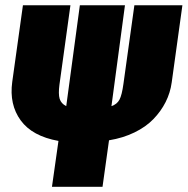

<svg xmlns="http://www.w3.org/2000/svg" viewBox="-20 -716 719 736"><path d="M495.1 -695.8H679.2L638.2 -399.9Q632.8 -360.4 615 -325Q597.2 -289.6 568.1 -259.5Q539.1 -229.5 495.4 -208.3Q451.7 -187 397.9 -178.2L373 0H179.2L204.1 -175.8Q103.5 -193.8 59.3 -254.6Q15.1 -315.4 26.9 -401.9L67.9 -695.8H250L208 -392.1Q203.1 -355.5 208.7 -337.2Q214.4 -318.8 233.9 -309.1L286.1 -695.8H459L407.2 -309.1Q428.7 -316.4 438 -334Q447.3 -351.6 453.1 -394Z"/></svg>

Font: Fira Sans Compressed Heavy
Style: Italic
Weight: 900
Width: 3
Italic angle: -8°
Designer: Carrois Corporate & Edenspiekermann AG
Foundry: Carrois Corporate GbR & Edenspiekermann AG
Version: Version 4.203;PS 004.203;hotconv 1.0.88;makeotf.lib2.5.64775